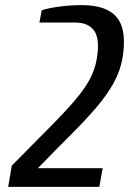

<svg xmlns="http://www.w3.org/2000/svg" viewBox="-20 -730 504 750"><path d="M12 0 26 -83Q114 -172 174.5 -233Q235 -294 272.5 -338Q310 -382 330.5 -420Q351 -458 358 -500Q371 -576 348.5 -609Q326 -642 274 -642H134L143 -690Q167 -698 210 -704Q253 -710 300 -710Q399 -710 438 -660Q477 -610 458 -500Q449 -452 424.5 -407Q400 -362 359 -313.5Q318 -265 260 -207Q202 -149 128 -73H381L368 0Z"/></svg>

Font: Cuprum Medium
Style: Italic
Weight: 500
Italic angle: -10°
Version: Version 3.000